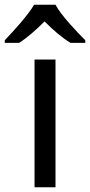

<svg xmlns="http://www.w3.org/2000/svg" viewBox="-60 -786 378 806"><path d="M173 -766H83C57 -721 -3 -656 -40 -617V-606H20C55 -628 91 -660 127 -696C163 -660 201 -627 236 -606H298V-617C260 -655 197 -721 173 -766ZM173 0V-536H85V0Z"/></svg>

Font: Noto Sans Mro
Style: Regular
Weight: 400
Designer: Monotype Design Team
Foundry: Monotype Imaging Inc.
Version: Version 2.001